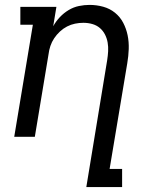

<svg xmlns="http://www.w3.org/2000/svg" viewBox="-20 -558 640 783"><path d="M332 205 417 -312Q420 -331 421 -349Q422 -367 419 -384.5Q416 -402 408 -417.5Q400 -433 387 -444Q374 -455 356.5 -460Q339 -465 320 -465Q303 -465 286 -461.5Q269 -458 253.5 -450Q238 -442 224.5 -429.5Q211 -417 201 -402Q191 -387 185.5 -370.5Q180 -354 178 -337L122 0H38L114 -457H63V-530H210L197 -451Q208 -471 224 -488Q240 -505 260 -517Q280 -529 302 -533.5Q324 -538 345 -538Q374 -538 401 -530.5Q428 -523 449 -506Q470 -489 482.5 -465Q495 -441 500.5 -414Q506 -387 505 -358Q504 -329 499 -300L427 131H478V205Z"/></svg>

Font: Iosevka Slab Extended
Style: Italic
Weight: 400
Width: 7
Italic angle: -9°
Monospace: yes
Designer: Belleve Invis
Foundry: Belleve Invis
Version: Version 11.1.0; ttfautohint (v1.8.3)